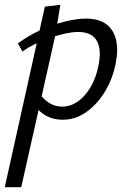

<svg xmlns="http://www.w3.org/2000/svg" viewBox="-45 -496 543 805"><path d="M-25 289 143 -468 208 -476 187 -348 44 289ZM218 6Q184 6 158 -6Q132 -18 114.5 -37Q97 -56 88 -78L117 -110Q134 -82 159.5 -65.5Q185 -49 215 -49Q250 -49 280 -69.5Q310 -90 333.5 -128.5Q357 -167 367 -217Q382 -286 361.5 -324Q341 -362 282 -362Q260 -362 231.5 -356Q203 -350 171 -339.5Q139 -329 107.5 -314Q76 -299 49 -280L30 -314Q76 -348 127.5 -371Q179 -394 228.5 -406Q278 -418 315 -418Q371 -418 402 -393.5Q433 -369 442 -327.5Q451 -286 441 -235Q429 -169 396.5 -114.5Q364 -60 318 -27Q272 6 218 6Z"/></svg>

Font: Ysabeau Infant Medium
Style: Italic
Weight: 500
Italic angle: -12°
Designer: Christian Thalmann (Catharsis Fonts)
Version: Version 2.001;gftools[0.9.30]; featfreeze: ss01,ss02,lnum